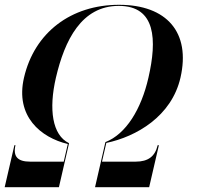

<svg xmlns="http://www.w3.org/2000/svg" viewBox="-26 -780 822 800"><path d="M38.5 -175H34L-6.5 0H219.5L261.5 -182.5H261L261.5 -183.5C191.5 -217 176.5 -325 207 -456.5C243.5 -612.5 313.5 -755.5 469 -755.5C624 -755.5 628.5 -613 592.5 -456.5C562.5 -324.5 499 -221.5 413.5 -188L413 -187L370 0H595.5L636 -175H631C620 -128 591 -106.5 539.5 -106.5H399L417 -184.5C541.5 -210.5 689 -295 726 -456.5C769 -644.5 669.5 -760 470 -760C270 -760 117.5 -644.5 74 -456.5C36.5 -295 144.5 -206.5 256.5 -180L239.5 -106.5H99C47.5 -106.5 27.5 -128 38.5 -175Z"/></svg>

Font: Bodoni* 36pt Medium
Style: Italic
Weight: 500
Italic angle: -13°
Version: Version 2.3